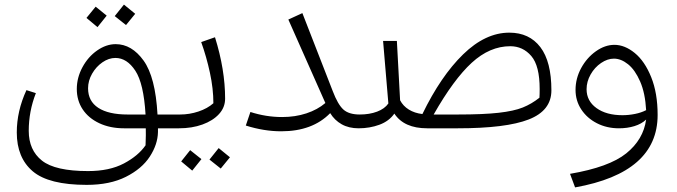

<svg xmlns="http://www.w3.org/2000/svg" viewBox="-20 -558 2943 835"><path d="M758 0H667V16Q666 70 631.5 123Q597 176 527.5 211Q458 246 357 246Q192 246 122.5 187Q53 128 53 18Q53 -75 95 -166L136 -153Q105 -74 105 11Q105 95 162.5 140.5Q220 186 363 186Q456 186 518.5 153Q581 120 613 74Q615 23 614 0H520Q459 0 412 -22Q365 -44 339.5 -82.5Q314 -121 314 -171Q314 -220 338.5 -265.5Q363 -311 402.5 -338.5Q442 -366 483 -366Q553 -366 604.5 -294.5Q656 -223 665 -60H764L778 -29ZM535 -60H613Q605 -195 568.5 -250.5Q532 -306 482 -306Q453 -306 425.5 -287Q398 -268 380.5 -237.5Q363 -207 363 -174Q363 -118 407.5 -89Q452 -60 535 -60ZM479 -488 519 -538 568 -498 528 -449ZM356 -480 396 -529 444 -490 404 -440Z M738 -30 763 -60Q804 -60 843 -73Q882 -86 908 -109Q908 -172 893 -241.5Q878 -311 855 -375L915 -396Q959 -255 959 -129Q959 -91 932.5 -62Q906 -33 860.5 -16.5Q815 0 758 0ZM891 136 931 86 980 126 940 175ZM768 144 807 95 856 134 816 184Z M1560 -29 1540 0Q1497 0 1466 -17.5Q1435 -35 1416 -66Q1339 13 1203 13Q1128 13 1049 -12L1069 -71Q1137 -49 1207 -49Q1264 -49 1312.5 -65Q1361 -81 1395 -110L1234 -473L1295 -501L1427 -162Q1449 -104 1473 -82Q1497 -60 1545 -60Z M2378 -165Q2378 -77 2279.5 -38.5Q2181 0 1970 0H1838Q1737 0 1695 -64Q1672 -31 1630 -15.5Q1588 0 1539 0L1520 -29L1544 -60Q1587 -60 1620 -72.5Q1653 -85 1669 -108L1646 -380H1706L1720 -122Q1733 -97 1758 -81.5Q1783 -66 1817 -62Q1897 -227 1994 -321.5Q2091 -416 2195 -416Q2282 -416 2330 -353Q2378 -290 2378 -165ZM2327 -171Q2327 -272 2290.5 -314.5Q2254 -357 2199 -357Q2110 -357 2031.5 -285Q1953 -213 1866 -60H1970Q2082 -60 2148.5 -67.5Q2215 -75 2253.5 -90.5Q2292 -106 2326 -133Q2327 -146 2327 -171Z M2840 -58Q2840 193 2481 257L2459 198Q2629 169 2703.5 109Q2778 49 2790 -38Q2770 -19 2739 -9.5Q2708 0 2672 0Q2619 0 2576 -22Q2533 -44 2508 -82Q2483 -120 2483 -167Q2483 -217 2507.5 -262Q2532 -307 2571.5 -335Q2611 -363 2652 -363Q2697 -363 2740.5 -327.5Q2784 -292 2812 -222.5Q2840 -153 2840 -58ZM2687 -57Q2714 -57 2741.5 -62.5Q2769 -68 2790 -79Q2786 -153 2764 -203.5Q2742 -254 2711.5 -278.5Q2681 -303 2650 -303Q2622 -303 2594 -284Q2566 -265 2548.5 -234Q2531 -203 2531 -170Q2531 -119 2574 -88Q2617 -57 2687 -57Z"/></svg>

Font: FiraGO Light
Style: Italic
Weight: 300
Italic angle: -8°
Designer: bBox Type GmbH
Foundry: bBox Type GmbH
Version: Version 1.001